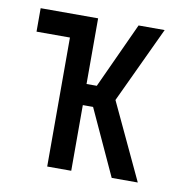

<svg xmlns="http://www.w3.org/2000/svg" viewBox="-65 -583 629 645"><g transform="rotate(10 250.0 -260.0)"><path d="M357 0 254 -224H219V0H137V-440H23V-520H219V-296H254L357 -520H446L324 -260L446 0Z"/></g></svg>

Font: Iosevka Custom Medium
Style: Regular
Weight: 500
Monospace: yes
Designer: Belleve Invis
Foundry: Belleve Invis
Version: Version 32.5.0; ttfautohint (v1.8.4)